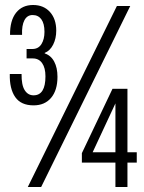

<svg xmlns="http://www.w3.org/2000/svg" viewBox="-20 -745 575 765"><path d="M113.8 -325.2Q63.5 -325.2 40.5 -358.4Q17.6 -391.6 19 -450.2H65.9Q65.4 -406.2 78.4 -385.7Q91.3 -365.2 113.8 -365.2Q161.1 -365.2 161.1 -440.9Q161.1 -474.6 147.9 -493.4Q134.8 -512.2 110.8 -512.2H85.9V-549.8H108.9Q132.8 -549.8 145 -569.1Q157.2 -588.4 157.2 -618.2Q157.2 -650.9 144.8 -668Q132.3 -685.1 109.9 -685.1Q88.4 -685.1 77.4 -664.6Q66.4 -644 67.9 -606H20Q19.5 -663.1 43.9 -694.1Q68.4 -725.1 111.8 -725.1Q153.8 -725.1 179 -697.3Q204.1 -669.4 204.1 -623Q204.1 -591.8 191.9 -567.4Q179.7 -543 158.2 -534.2V-532.2Q183.1 -523.9 196 -499.5Q209 -475.1 209 -439Q209 -385.3 183.6 -355.2Q158.2 -325.2 113.8 -325.2ZM90.8 0 445.8 -721.2H499L144 0ZM306.2 -97.2V-134.8L428.2 -391.1H487.8V-138.2H524.9V-97.2H487.8V0H439.9V-97.2ZM349.1 -138.2H439.9V-333Z"/></svg>

Font: Lumene Sans Condensed
Style: Regular
Weight: 400
Width: 3
Designer: Deni Anggara
Version: Version 1.003;Glyphs 3.1.2 (3151)